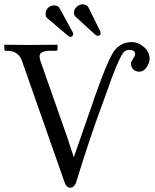

<svg xmlns="http://www.w3.org/2000/svg" viewBox="-20 -852 713 884"><path d="M189.9 -789.1Q189.9 -803.2 200.4 -815.2Q210.9 -827.1 231 -827.1Q246.1 -827.1 253.9 -814.9L313.5 -706.1Q317.4 -699.2 316.9 -694.8Q316.9 -689 312.5 -685.5Q308.1 -682.1 304.2 -682.1Q299.3 -682.1 295.9 -685.1L196.8 -769Q189.9 -775.9 189.9 -789.1ZM320.8 -793.9Q320.8 -810.1 333.5 -821Q346.2 -832 358.9 -832Q377.9 -832 386.2 -819.8L440.4 -710Q442.9 -705.1 442.9 -699.2Q442.9 -687 430.2 -687Q424.3 -687 416 -694.3L328.1 -774.9Q320.8 -780.8 320.8 -793.9ZM586.9 -658.2Q617.7 -658.2 643.3 -635Q668.9 -611.8 668.9 -582Q668.9 -562 655 -542Q641.1 -522 622.1 -522Q604 -522 593.5 -532.5Q583 -543 583 -560.1Q583 -567.9 592.5 -581.5Q602.1 -595.2 602.1 -602.1Q602.1 -622.1 574.2 -622.1Q560.1 -622.1 549.6 -611.6Q539.1 -601.1 517.1 -549.6Q495.1 -498 458 -391.1Q395 -223.1 330.1 -11.2Q321.3 11.7 303.2 12.2Q286.1 12.2 277.8 -11.2L81.1 -571.8Q64.9 -617.7 14.2 -618.2H7.8Q0 -618.2 0 -626V-645L2 -646Q80.1 -645 119.1 -645L243.2 -646L245.1 -645V-626Q245.1 -618.2 236.8 -618.2H210Q162.1 -618.2 162.1 -591.8Q162.1 -587.9 166 -571.8L291 -215.8L319.8 -127.9L415 -401.9Q469.2 -557.6 499.5 -607.9Q529.8 -658.2 586.9 -658.2Z"/></svg>

Font: Linux Libertine Display
Style: Regular
Weight: 400
Designer: Philipp H. Poll
Foundry: Philipp H. Poll
Version: Version 5.0.9